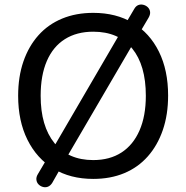

<svg xmlns="http://www.w3.org/2000/svg" viewBox="-20 -770 811 836"><path d="M386 9Q286 9 213 -35.5Q140 -80 99.5 -161.5Q59 -243 59 -353Q59 -436 82 -502.5Q105 -569 147.5 -616.5Q190 -664 250.5 -689Q311 -714 386 -714Q486 -714 559 -670Q632 -626 672 -545Q712 -464 712 -354Q712 -271 689 -204Q666 -137 623.5 -89Q581 -41 521 -16Q461 9 386 9ZM386 -73Q458 -73 509 -106Q560 -139 587.5 -202Q615 -265 615 -353Q615 -486 555.5 -559Q496 -632 386 -632Q314 -632 262.5 -599.5Q211 -567 184 -504.5Q157 -442 157 -353Q157 -221 217 -147Q277 -73 386 -73ZM207 27Q199 39 188.5 43Q178 47 167 44Q156 41 148 33Q140 25 138.5 13Q137 1 145 -12L187 -83L213 -128L501 -622L522 -659L565 -732Q572 -744 582.5 -748Q593 -752 604.5 -749Q616 -746 624 -738Q632 -730 633.5 -718.5Q635 -707 627 -693L585 -622L558 -577L270 -84L249 -47Z"/></svg>

Font: Nunito Medium
Style: Regular
Weight: 500
Designer: Vernon Adams
Foundry: Vernon Adams
Version: Version 3.602